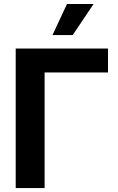

<svg xmlns="http://www.w3.org/2000/svg" viewBox="-20 -953 599 973"><path d="M527.3 -585.9H206.1V0H59.6V-707H527.3ZM319.3 -932.6H454.1L348.6 -775.4H246.1Z"/></svg>

Font: Pretendard GOV
Style: Bold
Weight: 700
Designer: Base glyphs from Inter by Rasmus Andersson; Hangeul glyphs from Noto Sans CJK(Source Han Sans) by Jang Soo-young and Kan
Foundry: Kil Hyung-jin
Version: Version 1.309